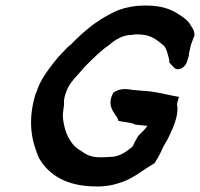

<svg xmlns="http://www.w3.org/2000/svg" viewBox="-20 -667 721 692"><path d="M108 -328C77 -225 96 -154 121 -96V-95H122C157 -36 220 5 328 5H341C362 4 384 1 405 -6C459 -21 495 -55 531 -75L537 -79C549 -97 559 -116 568 -137C585 -165 601 -196 613 -234C620 -257 621 -275 618 -293L625 -318L613 -320C580 -326 548 -335 509 -339H507C494 -339 476 -342 458 -343C444 -345 419 -351 395 -337L389 -334L386 -328C362 -280 401 -252 405 -238L406 -232C424 -226 453 -227 467 -218L504 -214H510V-212C505 -203 489 -188 478 -177L464 -152V-151C461 -146 461 -144 457 -138C437 -121 413 -104 385 -102C371 -101 357 -100 343 -100C306 -100 290 -110 268 -126H267C231 -149 213 -190 207 -240C205 -254 209 -274 211 -291C210 -297 210 -307 214 -322L218 -334C229 -370 260 -395 288 -429C317 -458 345 -486 375 -506H376V-507C395 -524 424 -541 452 -541H456C459 -542 464 -543 468 -543H478C524 -543 545 -523 570 -503C581 -491 584 -474 590 -451V-442C596 -436 602 -428 609 -422V-421H610C626 -410 650 -426 655 -448L661 -467C661 -469 660 -472 661 -474C664 -484 665 -493 668 -505L681 -540C681 -553 677 -562 669 -573C660 -591 643 -604 623 -616C598 -633 562 -647 508 -647H498C468 -647 435 -641 408 -631C388 -624 360 -607 344 -598C334 -590 324 -585 310 -574C284 -554 260 -532 235 -506C231 -504 226 -498 223 -496C210 -482 190 -463 175 -443C151 -412 124 -377 111 -334L110 -332Z"/></svg>

Font: SolarCharger
Style: 952
Weight: 900
Designer: Mew Too
Foundry: Cannot Into Space Fonts/KineticPlasma Fonts
Version: Version 1.100